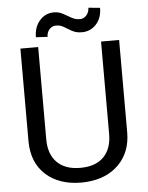

<svg xmlns="http://www.w3.org/2000/svg" viewBox="-60 -940 767 997"><g transform="rotate(-5 324.0 -441.5)"><path d="M583 -710.9V-227.5Q582.5 -127 519.8 -63Q457 1 349.6 8.8L324.7 9.8Q208 9.8 138.7 -53.2Q69.3 -116.2 68.4 -226.6V-710.9H161.1V-229.5Q161.1 -152.3 203.6 -109.6Q246.1 -66.9 324.7 -66.9Q404.3 -66.9 446.5 -109.4Q488.8 -151.9 488.8 -229V-710.9ZM499 -885.7Q499 -833 469 -800.3Q439 -767.6 394 -767.6Q374 -767.6 359.4 -772.5Q344.7 -777.3 321 -792.5Q297.4 -807.6 286.9 -810.8Q276.4 -814 262.7 -814Q242.7 -814 228.5 -798.6Q214.4 -783.2 214.4 -759.3L153.8 -762.7Q153.8 -814.9 183.3 -849.1Q212.9 -883.3 258.3 -883.3Q275.4 -883.3 289.1 -878.4Q302.7 -873.5 326.2 -859.4Q349.6 -845.2 362.1 -840.8Q374.5 -836.4 389.6 -836.4Q410.6 -836.4 424.6 -853Q438.5 -869.6 438.5 -891.6Z"/></g></svg>

Font: Roboto-ThirdPerson-AD3FC
Style: ThirdPerson-AD3FC
Weight: 400
Designer: Google
Version: Version 2.137; 2017